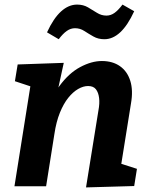

<svg xmlns="http://www.w3.org/2000/svg" viewBox="-20 -812 657 837"><path d="M355 5 409 -330Q415 -361 412 -385Q409 -409 398 -423Q387 -437 364 -437Q343 -437 320.5 -424Q298 -411 277.5 -385.5Q257 -360 241 -320.5Q225 -281 217 -227L181 0H43L123 -503L172 -416L45 -458L57 -531L258 -538L221 -368L177 -292Q198 -381 239 -437Q280 -493 329.5 -519.5Q379 -546 424 -546Q471 -546 503 -523.5Q535 -501 548 -459.5Q561 -418 551 -361L505 -74L446 -118L577 -76L565 -1ZM236 -641 185 -671Q213 -732 246 -762Q279 -792 316 -792Q343 -792 363.5 -780Q384 -768 403 -756Q422 -744 444 -744Q463 -744 479.5 -756Q496 -768 514 -792L565 -763Q537 -702 504.5 -671.5Q472 -641 435 -641Q408 -641 387 -653Q366 -665 347.5 -677Q329 -689 307 -689Q288 -689 271 -677Q254 -665 236 -641Z"/></svg>

Font: Bitter Thin
Style: Bold Italic
Weight: 700
Italic angle: -9°
Version: Version 3.021